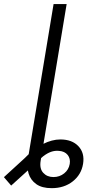

<svg xmlns="http://www.w3.org/2000/svg" viewBox="-114 -748 519 970"><path d="M147 202.6Q97.7 202.6 69.1 182.1Q40.5 161.6 30.5 128.7Q20.5 95.7 26.4 58.6L50.8 -88.4H116.7L91.3 64.9Q85 104 104.5 125.2Q124 146.5 156.2 146.5Q187 146.5 210.2 127.9Q233.4 109.4 238.3 80.1Q242.7 53.2 227.8 34.7Q212.9 16.1 183.6 14.2Q163.6 12.2 144 19Q124.5 25.9 104 41.7Q83.5 57.6 60.1 83L-57.6 189.5L-94.2 147L7.8 53.7Q56.2 3.4 102.3 -20Q148.4 -43.5 190.9 -43.5Q250 -43.5 282.2 -9.3Q314.5 24.9 305.7 79.6Q296.9 134.3 253.4 168.5Q210 202.6 147 202.6ZM222.7 -727.5 102.1 0H36.1L156.7 -727.5Z"/></svg>

Font: Inter 16pt Light
Style: Italic
Weight: 300
Italic angle: -9.3988°
Version: Version 4.001;git-66647c0bb